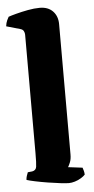

<svg xmlns="http://www.w3.org/2000/svg" viewBox="-61 -834 423 867"><g transform="rotate(-5 150.5 -400.0)"><path d="M216 0Q204 0 178 -3Q152 -6 121 -11Q90 -16 64 -21.5Q38 -27 26 -31Q26 -39 29 -48.5Q32 -58 35 -65L55 -67Q72 -70 74.5 -86Q77 -102 77 -147V-685Q77 -693 73 -701Q69 -709 58 -712L-5 -730Q-3 -746 2 -756.5Q7 -767 10 -772Q21 -776 45.5 -782.5Q70 -789 99 -794.5Q128 -800 153 -800Q191 -800 212.5 -777.5Q234 -755 234 -719V-128Q234 -107 228 -92.5Q222 -78 218 -72L283 -64Q285 -59 287.5 -49.5Q290 -40 290 -32Q284 -25 271 -17Q258 -9 243 -4.5Q228 0 216 0Z"/></g></svg>

Font: Texturina 12pt ExtraBold
Style: Regular
Weight: 800
Designer: Guillermo Torres Carreño
Foundry: Omnibus-Type
Version: Version 1.002